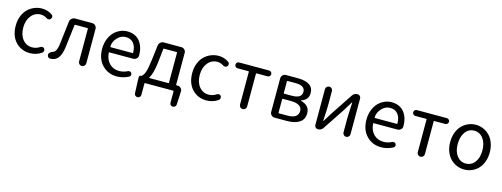

<svg xmlns="http://www.w3.org/2000/svg" viewBox="-17 -1363 6173 2362"><g transform="rotate(15 3069.5 -182.0)"><path d="M305.7 12.7Q194.3 12.7 122.6 -63.5Q50.8 -139.6 50.8 -271.5Q50.8 -336.9 72.3 -391.6Q93.8 -446.3 129.9 -481.9Q166 -517.6 213.4 -537.1Q260.7 -556.6 313.5 -556.6Q382.8 -556.6 441.4 -516.6Q455.1 -507.8 457 -491.7Q459 -475.6 448.2 -462.9Q439.5 -450.2 423.3 -448.7Q407.2 -447.3 394.5 -456.1Q357.4 -481.4 316.4 -481.4Q242.2 -481.4 194.3 -422.9Q146.5 -364.3 146.5 -271.5Q146.5 -177.7 192.9 -120.6Q239.3 -63.5 314.5 -63.5Q366.2 -63.5 413.1 -94.7Q425.8 -102.5 439.9 -100.6Q454.1 -98.6 461.9 -86.9Q468.8 -76.2 468.8 -64.5Q468.8 -61.5 467.8 -57.6Q465.8 -42 453.1 -33.2Q385.7 12.7 305.7 12.7Z M569.3 12.7Q565.4 12.7 561.5 12.7Q543.9 11.7 534.2 -2.9Q527.3 -14.6 527.3 -26.4Q527.3 -31.2 528.3 -37.1Q534.2 -61.5 580.1 -78.1Q624 -93.8 634.8 -191.4Q644.5 -263.7 669.9 -485.4Q672.9 -509.8 691.4 -526.4Q710 -543 734.4 -543H952.1Q975.6 -543 992.7 -525.9Q1009.8 -508.8 1009.8 -485.4V-45.9Q1009.8 -27.3 996.1 -13.7Q982.4 0 963.4 0Q944.3 0 931.2 -13.7Q918 -27.3 918 -45.9V-461.9Q918 -468.8 910.2 -468.8H755.9Q749 -468.8 748 -461.9Q718.8 -218.8 711.9 -168Q689.5 12.7 569.3 12.7Z M1411.1 12.7Q1299.8 12.7 1225.6 -64Q1151.4 -140.6 1151.4 -271.5Q1151.4 -335 1171.9 -389.6Q1192.4 -444.3 1226.6 -480.5Q1260.7 -516.6 1305.2 -536.6Q1349.6 -556.6 1396.5 -556.6Q1498 -556.6 1554.7 -490.2Q1612.3 -420.9 1612.3 -306.6Q1612.3 -283.2 1594.7 -266.6Q1576.2 -250 1550.8 -250H1250Q1242.2 -250 1243.2 -243.2Q1249 -159.2 1297.9 -109.4Q1346.7 -59.6 1422.9 -59.6Q1479.5 -59.6 1529.3 -85.9Q1541 -91.8 1554.7 -88.4Q1568.4 -85 1575.2 -73.2Q1582 -60.5 1578.6 -46.4Q1575.2 -32.2 1562.5 -25.4Q1490.2 12.7 1411.1 12.7ZM1242.2 -320.3Q1242.2 -315.4 1249 -315.4H1525.4Q1532.2 -315.4 1532.2 -322.3Q1532.2 -322.3 1532.2 -322.3Q1531.2 -400.4 1495.6 -442.4Q1460 -484.4 1397.5 -484.4Q1339.8 -484.4 1295.9 -440.4Q1242.2 -387.7 1242.2 -320.3Z M1886.7 -467.8Q1878.9 -467.8 1878.9 -460L1859.4 -283.2Q1843.8 -144.5 1803.7 -78.1Q1801.8 -76.2 1803.2 -74.2Q1804.7 -72.3 1806.6 -72.3H2045.9Q2053.7 -72.3 2053.7 -80.1V-460Q2053.7 -467.8 2045.9 -467.8ZM2145.5 -80.1Q2145.5 -72.3 2152.3 -72.3H2166Q2190.4 -72.3 2207.5 -55.2Q2224.6 -38.1 2223.6 -14.6L2215.8 154.3Q2214.8 170.9 2203.1 182.1Q2191.4 193.4 2174.8 193.4Q2158.2 193.4 2147 182.1Q2135.7 170.9 2135.7 154.3V8.8Q2135.7 2 2127.9 2H1771.5Q1764.6 2 1764.6 8.8V154.3Q1764.6 170.9 1752.9 182.1Q1741.2 193.4 1724.6 193.4Q1708 193.4 1696.3 182.1Q1684.6 170.9 1683.6 154.3L1676.8 -15.6V-48.8Q1676.8 -58.6 1683.1 -65.4Q1689.5 -72.3 1699.2 -72.3Q1702.1 -72.3 1705.1 -73.2Q1729.5 -87.9 1746.6 -134.8Q1763.7 -181.6 1778.3 -300.8L1800.8 -484.4Q1803.7 -508.8 1821.8 -524.9Q1839.8 -541 1865.2 -541H2087.9Q2111.3 -541 2128.4 -524.4Q2145.5 -507.8 2145.5 -483.4Z M2553.7 12.7Q2442.4 12.7 2370.6 -63.5Q2298.8 -139.6 2298.8 -271.5Q2298.8 -336.9 2320.3 -391.6Q2341.8 -446.3 2377.9 -481.9Q2414.1 -517.6 2461.4 -537.1Q2508.8 -556.6 2561.5 -556.6Q2630.9 -556.6 2689.5 -516.6Q2703.1 -507.8 2705.1 -491.7Q2707 -475.6 2696.3 -462.9Q2687.5 -450.2 2671.4 -448.7Q2655.3 -447.3 2642.6 -456.1Q2605.5 -481.4 2564.5 -481.4Q2490.2 -481.4 2442.4 -422.9Q2394.5 -364.3 2394.5 -271.5Q2394.5 -177.7 2440.9 -120.6Q2487.3 -63.5 2562.5 -63.5Q2614.3 -63.5 2661.1 -94.7Q2673.8 -102.5 2688 -100.6Q2702.1 -98.6 2710 -86.9Q2716.8 -76.2 2716.8 -64.5Q2716.8 -61.5 2715.8 -57.6Q2713.9 -42 2701.2 -33.2Q2633.8 12.7 2553.7 12.7Z M2967.8 -45.9V-461.9Q2967.8 -468.8 2960.9 -468.8H2823.2Q2807.6 -468.8 2796.9 -479.5Q2786.1 -490.2 2786.1 -505.9Q2786.1 -521.5 2796.9 -532.2Q2807.6 -543 2823.2 -543H3205.1Q3219.7 -543 3231 -532.2Q3242.2 -521.5 3242.2 -505.9Q3242.2 -490.2 3231 -479.5Q3219.7 -468.8 3205.1 -468.8H3066.4Q3058.6 -468.8 3058.6 -461.9V-45.9Q3058.6 -26.4 3045.4 -13.2Q3032.2 0 3013.2 0Q2994.1 0 2981 -13.2Q2967.8 -26.4 2967.8 -45.9Z M3418.9 0Q3395.5 0 3378.4 -17.1Q3361.3 -34.2 3361.3 -57.6V-485.4Q3361.3 -508.8 3378.4 -525.9Q3395.5 -543 3418.9 -543H3570.3Q3665 -543 3717.8 -509.8Q3770.5 -476.6 3770.5 -405.3Q3770.5 -361.3 3747.1 -332.5Q3723.6 -303.7 3681.6 -291Q3679.7 -290 3679.7 -287.6Q3679.7 -285.2 3681.6 -284.2Q3731.4 -272.5 3762.7 -240.7Q3793.9 -209 3793.9 -156.2Q3793.9 -77.1 3735.8 -38.6Q3677.7 0 3578.1 0ZM3451.2 -322.3Q3451.2 -315.4 3459 -315.4H3554.7Q3680.7 -315.4 3680.7 -397.5Q3680.7 -477.5 3560.5 -477.5H3459Q3451.2 -477.5 3451.2 -470.7ZM3451.2 -72.3Q3451.2 -65.4 3459 -65.4H3568.4Q3635.7 -65.4 3669.4 -89.8Q3703.1 -114.3 3703.1 -161.1Q3703.1 -203.1 3667 -226.6Q3630.9 -250 3562.5 -250H3459Q3451.2 -250 3451.2 -243.2Z M3970.7 0Q3953.1 0 3940.4 -12.2Q3927.7 -24.4 3927.7 -43V-498Q3927.7 -516.6 3940.9 -529.8Q3954.1 -543 3972.7 -543Q3991.2 -543 4003.9 -529.8Q4016.6 -516.6 4016.6 -498V-316.4Q4016.6 -291 4015.1 -258.3Q4013.7 -225.6 4011.2 -184.1Q4008.8 -142.6 4007.8 -118.2Q4007.8 -116.2 4009.8 -116.2Q4011.7 -116.2 4012.7 -118.2Q4048.8 -173.8 4084 -232.4L4266.6 -507.8Q4290 -543 4332 -543Q4349.6 -543 4362.3 -530.8Q4375 -518.6 4375 -501V-44.9Q4375 -26.4 4361.8 -13.2Q4348.6 0 4330.1 0Q4311.5 0 4298.8 -13.2Q4286.1 -26.4 4286.1 -44.9V-226.6Q4286.1 -268.6 4294.9 -425.8Q4294.9 -427.7 4293 -427.7Q4291 -427.7 4290 -426.8Q4233.4 -335 4218.8 -310.5L4036.1 -35.2Q4012.7 0 3970.7 0Z M4777.3 12.7Q4666 12.7 4591.8 -64Q4517.6 -140.6 4517.6 -271.5Q4517.6 -335 4538.1 -389.6Q4558.6 -444.3 4592.8 -480.5Q4627 -516.6 4671.4 -536.6Q4715.8 -556.6 4762.7 -556.6Q4864.3 -556.6 4920.9 -490.2Q4978.5 -420.9 4978.5 -306.6Q4978.5 -283.2 4960.9 -266.6Q4942.4 -250 4917 -250H4616.2Q4608.4 -250 4609.4 -243.2Q4615.2 -159.2 4664.1 -109.4Q4712.9 -59.6 4789.1 -59.6Q4845.7 -59.6 4895.5 -85.9Q4907.2 -91.8 4920.9 -88.4Q4934.6 -85 4941.4 -73.2Q4948.2 -60.5 4944.8 -46.4Q4941.4 -32.2 4928.7 -25.4Q4856.4 12.7 4777.3 12.7ZM4608.4 -320.3Q4608.4 -315.4 4615.2 -315.4H4891.6Q4898.4 -315.4 4898.4 -322.3Q4898.4 -322.3 4898.4 -322.3Q4897.5 -400.4 4861.8 -442.4Q4826.2 -484.4 4763.7 -484.4Q4706.1 -484.4 4662.1 -440.4Q4608.4 -387.7 4608.4 -320.3Z M5231.4 -45.9V-461.9Q5231.4 -468.8 5224.6 -468.8H5086.9Q5071.3 -468.8 5060.5 -479.5Q5049.8 -490.2 5049.8 -505.9Q5049.8 -521.5 5060.5 -532.2Q5071.3 -543 5086.9 -543H5468.8Q5483.4 -543 5494.6 -532.2Q5505.9 -521.5 5505.9 -505.9Q5505.9 -490.2 5494.6 -479.5Q5483.4 -468.8 5468.8 -468.8H5330.1Q5322.3 -468.8 5322.3 -461.9V-45.9Q5322.3 -26.4 5309.1 -13.2Q5295.9 0 5276.9 0Q5257.8 0 5244.6 -13.2Q5231.4 -26.4 5231.4 -45.9Z M5584 -271.5Q5584 -336.9 5604.5 -391.6Q5625 -446.3 5660.2 -481.9Q5695.3 -517.6 5740.7 -537.1Q5786.1 -556.6 5836.4 -556.6Q5886.7 -556.6 5932.1 -537.1Q5977.5 -517.6 6012.2 -481.9Q6046.9 -446.3 6067.4 -391.6Q6087.9 -336.9 6087.9 -271.5Q6087.9 -205.1 6067.4 -150.9Q6046.9 -96.7 6012.2 -61Q5977.5 -25.4 5932.1 -6.3Q5886.7 12.7 5836.4 12.7Q5786.1 12.7 5740.7 -6.3Q5695.3 -25.4 5660.2 -61Q5625 -96.7 5604.5 -150.9Q5584 -205.1 5584 -271.5ZM5994.1 -271.5Q5994.1 -364.3 5950.2 -422.9Q5906.2 -481.4 5835.9 -481.4Q5765.6 -481.4 5722.7 -423.3Q5679.7 -365.2 5679.7 -271.5Q5679.7 -177.7 5722.7 -120.6Q5765.6 -63.5 5836.4 -63.5Q5907.2 -63.5 5950.7 -120.6Q5994.1 -177.7 5994.1 -271.5Z"/></g></svg>

Font: Gen Jyuu Gothic Regular
Style: Regular
Weight: 400
Designer: [Source Han Sans]
Ryoko NISHIZUKA  (kana & ideographs); Paul D. Hunt (Latin, Greek & Cyrillic); Wenlong ZHANG  (bopomofo
Version: Version 1.002.20150607